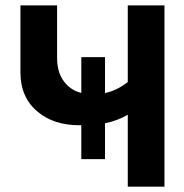

<svg xmlns="http://www.w3.org/2000/svg" viewBox="-20 -696 687 716"><path d="M593.3 -675.8V0H456.5V-268.1Q418 -245.6 371.6 -236.3V-102.5H283.2V-229H275.9Q181.2 -229 121.6 -278.3Q56.2 -331.5 56.2 -426.8V-675.8H192.9V-480.5Q192.9 -419.4 225.1 -384.3Q248.5 -357.9 283.2 -349.6V-482.9H371.6V-349.1Q415.5 -357.9 456.5 -390.1V-675.8Z"/></svg>

Font: Cadman
Style: Bold
Weight: 700
Designer: Paul James MIller
Foundry: High-Logic / Made with FontCreator
Version: Version 2.114;March 28, 2021;FontCreator 13.0.0.2683 64-bit